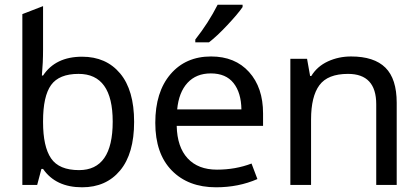

<svg xmlns="http://www.w3.org/2000/svg" viewBox="-20 -786 1777 816"><path d="M163 -760V-575Q163 -520 158 -465H163Q216 -545 329 -545Q431 -545 490.5 -474Q550 -403 550 -268Q550 -133 490.5 -61.5Q431 10 329 10Q217 10 163 -68H156L138 0H75V-726ZM314 -472Q231 -472 197 -424.5Q163 -377 163 -271V-267Q163 -163 197 -113Q231 -63 316 -63Q459 -63 459 -269Q459 -472 314 -472Z M1011 -766V-756Q991 -727 946.5 -679.5Q902 -632 868 -606H810V-618Q866 -689 905 -766ZM877 -546Q979 -546 1038.5 -480Q1098 -414 1098 -304V-251H731Q733 -161 777.5 -113Q822 -65 902 -65Q981 -65 1049 -91L1074 -25Q994 10 898 10Q780 10 710 -61.5Q640 -133 640 -264Q640 -395 704.5 -470.5Q769 -546 877 -546ZM876 -474Q814 -474 777 -434Q740 -394 733 -321H1006Q1005 -392 972.5 -433Q940 -474 876 -474Z M1472 -546Q1570 -546 1618 -498.5Q1666 -451 1666 -349V0H1579V-343Q1579 -472 1459 -472Q1373 -472 1337.5 -424Q1302 -376 1302 -278V0H1214V-536H1285L1298 -463H1303Q1328 -504 1373.5 -525Q1419 -546 1472 -546Z"/></svg>

Font: Advent Sans Logo
Style: Regular
Weight: 400
Designer: Types & Symbols
Foundry: Types & Symbols
Version: Version 1.002